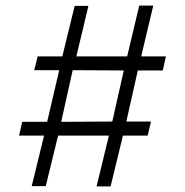

<svg xmlns="http://www.w3.org/2000/svg" viewBox="-20 -692 659 684"><path d="M93 -29 137 -209H48L59 -258H148L191 -442H102L114 -491H202L246 -671H295L252 -491H433L476 -672H526L483 -491H571L560 -441H471L430 -259H518L506 -209H418L374 -28H324L368 -209H187L143 -29ZM198 -258 380 -259 421 -441 239 -442Z"/></svg>

Font: Geologica Roman Thin
Style: Regular
Weight: 250
Designer: Sindre Bremnes, Frode Helland
Foundry: Monokrom Skriftforlag AS
Version: Version 1.010;gftools[0.9.28]